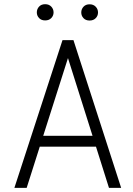

<svg xmlns="http://www.w3.org/2000/svg" viewBox="-20 -904 640 924"><path d="M441.9 -198.2H171.4L108.4 0H49.3L280.8 -710.9H333.5L563 0H504.4ZM188 -250.5H425.3L307.1 -624.5ZM157.2 -844.2Q157.2 -860.4 168 -872.1Q178.7 -883.8 197.3 -883.8Q215.8 -883.8 226.8 -872.1Q237.8 -860.4 237.8 -844.2Q237.8 -828.6 226.8 -817.1Q215.8 -805.7 197.3 -805.7Q178.7 -805.7 168 -817.1Q157.2 -828.6 157.2 -844.2ZM371.1 -843.8Q371.1 -859.9 381.8 -871.6Q392.6 -883.3 411.1 -883.3Q429.7 -883.3 440.7 -871.6Q451.7 -859.9 451.7 -843.8Q451.7 -828.1 440.7 -816.7Q429.7 -805.2 411.1 -805.2Q392.6 -805.2 381.8 -816.7Q371.1 -828.1 371.1 -843.8Z"/></svg>

Font: TypoPRO Roboto Mono
Style: Regular
Weight: 300
Designer: Google
Version: Version 2.000986; 2015; ttfautohint (v1.3)